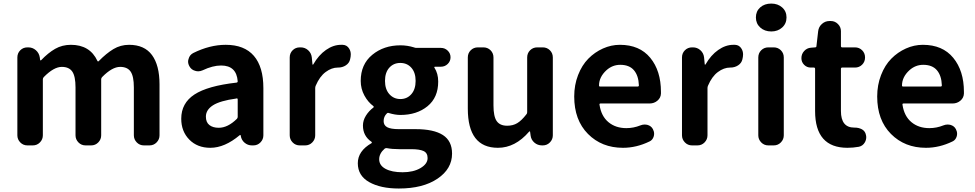

<svg xmlns="http://www.w3.org/2000/svg" viewBox="-20 -830 5563 1096"><path d="M136.7 0Q112.3 0 95.7 -17.1Q79.1 -34.2 79.1 -57.6V-502Q79.1 -526.4 95.7 -543Q112.3 -559.6 136.7 -559.6H141.6Q166 -559.6 184.6 -543.5Q203.1 -527.3 207 -502.9L209 -487.3Q209 -485.4 210.9 -485.4Q212.9 -485.4 214.8 -486.3Q254.9 -528.3 294.9 -551.3Q335 -574.2 384.8 -574.2Q493.2 -574.2 536.1 -482.4Q539.1 -476.6 543.9 -481.4Q586.9 -525.4 627.4 -549.8Q668 -574.2 716.8 -574.2Q804.7 -574.2 847.7 -515.6Q890.6 -457 890.6 -348.6V-57.6Q890.6 -34.2 874 -17.1Q857.4 0 833 0H801.8Q777.3 0 760.7 -17.1Q744.1 -34.2 744.1 -57.6V-331.1Q744.1 -394.5 725.6 -421.4Q707 -448.2 666 -448.2Q620.1 -448.2 563.5 -390.6Q557.6 -384.8 557.6 -377.9V-57.6Q557.6 -34.2 541 -17.1Q524.4 0 500 0H468.8Q444.3 0 427.7 -17.1Q411.1 -34.2 411.1 -57.6V-331.1Q411.1 -394.5 392.6 -421.4Q374 -448.2 333 -448.2Q287.1 -448.2 230.5 -390.6Q224.6 -384.8 224.6 -377.9V-57.6Q224.6 -34.2 208 -17.1Q191.4 0 167 0Z M1180.7 13.7Q1106.4 13.7 1060.5 -33.2Q1014.6 -80.1 1014.6 -152.3Q1014.6 -241.2 1089.8 -290.5Q1165 -339.8 1330.1 -358.4Q1336.9 -359.4 1336.9 -366.2Q1330.1 -456.1 1242.2 -456.1Q1194.3 -456.1 1136.7 -428.7Q1124 -422.9 1111.3 -422.9Q1102.5 -422.9 1093.8 -425.8Q1072.3 -431.6 1061.5 -451.2Q1053.7 -464.8 1053.7 -478.5Q1053.7 -486.3 1056.6 -494.1Q1062.5 -516.6 1083 -527.3Q1177.7 -574.2 1268.6 -574.2Q1375 -574.2 1429.2 -511.2Q1483.4 -448.2 1483.4 -327.1V-57.6Q1483.4 -34.2 1466.8 -17.1Q1450.2 0 1425.8 0H1418Q1394.5 0 1376.5 -15.1Q1358.4 -30.3 1354.5 -53.7L1353.5 -58.6Q1352.5 -59.6 1351.1 -59.6Q1349.6 -59.6 1348.6 -58.6Q1262.7 13.7 1180.7 13.7ZM1228.5 -100.6Q1280.3 -100.6 1332 -151.4Q1336.9 -156.2 1336.9 -163.1V-261.7Q1336.9 -268.6 1331.1 -268.6Q1330.1 -268.6 1329.1 -267.6Q1236.3 -254.9 1195.8 -229Q1155.3 -203.1 1155.3 -164.1Q1155.3 -131.8 1175.3 -116.2Q1195.3 -100.6 1228.5 -100.6Z M1691.4 0Q1667 0 1650.4 -17.1Q1633.8 -34.2 1633.8 -57.6V-502Q1633.8 -526.4 1650.4 -543Q1667 -559.6 1691.4 -559.6H1696.3Q1720.7 -559.6 1738.8 -543.5Q1756.8 -527.3 1759.8 -502.9L1763.7 -462.9Q1763.7 -460.9 1765.6 -460.9Q1767.6 -460.9 1768.6 -462.9Q1798.8 -515.6 1840.8 -544.9Q1882.8 -574.2 1926.8 -574.2Q1931.6 -574.2 1936.5 -574.2Q1960.9 -573.2 1973.6 -551.8Q1982.4 -537.1 1982.4 -519.5Q1982.4 -512.7 1981.4 -505.9L1978.5 -491.2Q1973.6 -469.7 1954.1 -457Q1934.6 -444.3 1910.2 -444.3Q1909.2 -444.3 1908.2 -444.3Q1873 -444.3 1838.9 -418.9Q1804.7 -393.6 1782.2 -340.8Q1779.3 -334 1779.3 -327.1V-57.6Q1779.3 -34.2 1762.7 -17.1Q1746.1 0 1721.7 0Z M2256.8 246.1Q2152.3 246.1 2087.4 209.5Q2022.5 172.9 2022.5 101.6Q2022.5 32.2 2100.6 -12.7Q2102.5 -13.7 2102.5 -16.6Q2102.5 -19.5 2100.6 -20.5Q2051.8 -53.7 2051.8 -113.3Q2051.8 -142.6 2068.8 -169.9Q2085.9 -197.3 2112.3 -216.8Q2113.3 -217.8 2113.3 -219.7Q2113.3 -221.7 2112.3 -223.6Q2081.1 -246.1 2060.1 -284.7Q2039.1 -323.2 2039.1 -368.2Q2039.1 -462.9 2105 -517.1Q2170.9 -571.3 2265.6 -571.3Q2304.7 -571.3 2342.8 -559.6Q2349.6 -556.6 2356.4 -556.6H2497.1Q2519.5 -556.6 2535.6 -541Q2551.8 -525.4 2551.8 -502.9Q2551.8 -480.5 2535.6 -464.8Q2519.5 -449.2 2497.1 -449.2H2462.9Q2460.9 -449.2 2459.5 -447.3Q2458 -445.3 2460 -443.4Q2481.4 -410.2 2481.4 -364.3Q2481.4 -273.4 2420.4 -223.6Q2359.4 -173.8 2265.6 -173.8Q2235.4 -173.8 2200.2 -184.6Q2193.4 -187.5 2188.5 -182.6Q2169.9 -165 2169.9 -138.7Q2169.9 -115.2 2189.9 -104Q2210 -92.8 2257.8 -92.8H2352.5Q2456.1 -92.8 2508.3 -59.1Q2560.5 -25.4 2560.5 46.9Q2560.5 133.8 2477.5 189.9Q2394.5 246.1 2256.8 246.1ZM2352.5 -368.2Q2352.5 -416 2328.1 -443.4Q2303.7 -470.7 2265.1 -470.7Q2226.6 -470.7 2202.1 -443.4Q2177.7 -416 2177.7 -368.2Q2177.7 -320.3 2202.6 -292.5Q2227.5 -264.6 2265.6 -264.6Q2303.7 -264.6 2328.1 -292.5Q2352.5 -320.3 2352.5 -368.2ZM2278.3 153.3Q2339.8 153.3 2380.4 129.4Q2420.9 105.5 2420.9 72.3Q2420.9 43 2397.9 32.2Q2375 21.5 2327.1 21.5H2259.8Q2217.8 21.5 2188.5 15.6Q2186.5 15.6 2184.6 15.6Q2179.7 15.6 2175.8 18.6Q2144.5 45.9 2144.5 79.1Q2144.5 114.3 2180.7 133.8Q2216.8 153.3 2278.3 153.3Z M2822.3 13.7Q2650.4 13.7 2650.4 -210V-502Q2650.4 -526.4 2667 -543Q2683.6 -559.6 2708 -559.6H2739.3Q2763.7 -559.6 2780.3 -543Q2796.9 -526.4 2796.9 -502V-228.5Q2796.9 -165 2815.4 -138.7Q2834 -112.3 2875 -112.3Q2908.2 -112.3 2932.6 -127Q2957 -141.6 2984.4 -176.8Q2989.3 -181.6 2989.3 -189.5V-502Q2989.3 -526.4 3005.9 -543Q3022.5 -559.6 3046.9 -559.6H3078.1Q3102.5 -559.6 3119.1 -543Q3135.7 -526.4 3135.7 -502V-57.6Q3135.7 -34.2 3119.1 -17.1Q3102.5 0 3078.1 0H3074.2Q3048.8 0 3030.3 -16.1Q3011.7 -32.2 3008.8 -56.6L3005.9 -78.1Q3004.9 -80.1 3002.9 -80.1Q3001 -80.1 3000 -78.1Q2920.9 13.7 2822.3 13.7Z M3536.1 13.7Q3415 13.7 3336.4 -65.4Q3257.8 -144.5 3257.8 -279.3Q3257.8 -344.7 3279.8 -401.4Q3301.8 -458 3338.4 -495.1Q3375 -532.2 3421.9 -553.2Q3468.8 -574.2 3518.6 -574.2Q3630.9 -574.2 3691.9 -500Q3752.9 -425.8 3752.9 -305.7Q3752.9 -300.8 3752.9 -295.9Q3752 -271.5 3732.9 -255.4Q3713.9 -239.3 3688.5 -239.3H3408.2Q3400.4 -239.3 3402.3 -231.4Q3412.1 -167 3453.1 -132.8Q3494.1 -98.6 3555.7 -98.6Q3596.7 -98.6 3635.7 -114.3Q3647.5 -119.1 3659.2 -119.1Q3668 -119.1 3675.8 -117.2Q3697.3 -111.3 3707 -92.8Q3713.9 -80.1 3713.9 -66.4Q3713.9 -52.7 3707 -40.5Q3700.2 -28.3 3687.5 -22.5Q3613.3 13.7 3536.1 13.7ZM3399.4 -341.8Q3399.4 -335.9 3406.2 -335.9H3619.1Q3627 -335.9 3627 -342.8Q3627 -342.8 3627 -342.8Q3625 -398.4 3598.6 -429.2Q3572.3 -460 3520.5 -460Q3476.6 -460 3442.4 -429.7Q3399.4 -390.6 3399.4 -341.8Z M3930.7 0Q3906.2 0 3889.6 -17.1Q3873 -34.2 3873 -57.6V-502Q3873 -526.4 3889.6 -543Q3906.2 -559.6 3930.7 -559.6H3935.5Q3960 -559.6 3978 -543.5Q3996.1 -527.3 3999 -502.9L4002.9 -462.9Q4002.9 -460.9 4004.9 -460.9Q4006.8 -460.9 4007.8 -462.9Q4038.1 -515.6 4080.1 -544.9Q4122.1 -574.2 4166 -574.2Q4170.9 -574.2 4175.8 -574.2Q4200.2 -573.2 4212.9 -551.8Q4221.7 -537.1 4221.7 -519.5Q4221.7 -512.7 4220.7 -505.9L4217.8 -491.2Q4212.9 -469.7 4193.4 -457Q4173.8 -444.3 4149.4 -444.3Q4148.4 -444.3 4147.5 -444.3Q4112.3 -444.3 4078.1 -418.9Q4043.9 -393.6 4021.5 -340.8Q4018.6 -334 4018.6 -327.1V-57.6Q4018.6 -34.2 4002 -17.1Q3985.4 0 3960.9 0Z M4366.2 0Q4341.8 0 4325.2 -17.1Q4308.6 -34.2 4308.6 -57.6V-502Q4308.6 -526.4 4325.2 -543Q4341.8 -559.6 4366.2 -559.6H4396.5Q4420.9 -559.6 4437.5 -543Q4454.1 -526.4 4454.1 -502V-57.6Q4454.1 -34.2 4437.5 -17.1Q4420.9 0 4396.5 0ZM4382.8 -650.4Q4344.7 -650.4 4319.8 -672.9Q4294.9 -695.3 4294.9 -730.5Q4294.9 -765.6 4319.3 -787.6Q4343.8 -809.6 4382.8 -809.6Q4419.9 -809.6 4444.8 -787.6Q4469.7 -765.6 4469.7 -730.5Q4469.7 -695.3 4444.8 -672.9Q4419.9 -650.4 4382.8 -650.4Z M4817.4 13.7Q4632.8 13.7 4632.8 -196.3V-436.5Q4632.8 -444.3 4626 -444.3H4608.4Q4585.9 -444.3 4570.3 -460Q4554.7 -475.6 4554.7 -498Q4554.7 -521.5 4570.3 -538.6Q4585.9 -555.7 4608.4 -557.6L4632.8 -559.6Q4640.6 -559.6 4640.6 -567.4L4650.4 -652.3Q4653.3 -676.8 4671.9 -693.4Q4690.4 -710 4714.8 -710H4722.7Q4746.1 -710 4763.2 -692.9Q4780.3 -675.8 4780.3 -652.3V-567.4Q4780.3 -559.6 4787.1 -559.6H4860.4Q4884.8 -559.6 4901.4 -543Q4918 -526.4 4918 -502Q4918 -477.5 4901.4 -460.9Q4884.8 -444.3 4860.4 -444.3H4787.1Q4780.3 -444.3 4780.3 -436.5V-196.3Q4780.3 -101.6 4856.4 -101.6Q4857.4 -101.6 4857.9 -101.6Q4858.4 -101.6 4859.4 -101.6Q4881.8 -101.6 4900.4 -91.8Q4918.9 -81.1 4922.9 -60.5Q4924.8 -53.7 4924.8 -46.9Q4924.8 -31.2 4917 -17.6Q4905.3 2.9 4882.8 7.8Q4849.6 13.7 4817.4 13.7Z M5265.6 13.7Q5144.5 13.7 5065.9 -65.4Q4987.3 -144.5 4987.3 -279.3Q4987.3 -344.7 5009.3 -401.4Q5031.2 -458 5067.9 -495.1Q5104.5 -532.2 5151.4 -553.2Q5198.2 -574.2 5248 -574.2Q5360.4 -574.2 5421.4 -500Q5482.4 -425.8 5482.4 -305.7Q5482.4 -300.8 5482.4 -295.9Q5481.4 -271.5 5462.4 -255.4Q5443.4 -239.3 5418 -239.3H5137.7Q5129.9 -239.3 5131.8 -231.4Q5141.6 -167 5182.6 -132.8Q5223.6 -98.6 5285.2 -98.6Q5326.2 -98.6 5365.2 -114.3Q5377 -119.1 5388.7 -119.1Q5397.5 -119.1 5405.3 -117.2Q5426.8 -111.3 5436.5 -92.8Q5443.4 -80.1 5443.4 -66.4Q5443.4 -52.7 5436.5 -40.5Q5429.7 -28.3 5417 -22.5Q5342.8 13.7 5265.6 13.7ZM5128.9 -341.8Q5128.9 -335.9 5135.7 -335.9H5348.6Q5356.4 -335.9 5356.4 -342.8Q5356.4 -342.8 5356.4 -342.8Q5354.5 -398.4 5328.1 -429.2Q5301.8 -460 5250 -460Q5206.1 -460 5171.9 -429.7Q5128.9 -390.6 5128.9 -341.8Z"/></svg>

Font: Gen Jyuu Gothic Bold
Style: Bold
Weight: 700
Designer: [Source Han Sans]
Ryoko NISHIZUKA  (kana & ideographs); Paul D. Hunt (Latin, Greek & Cyrillic); Wenlong ZHANG  (bopomofo
Version: Version 1.002.20150607